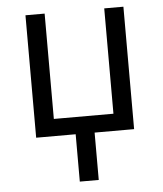

<svg xmlns="http://www.w3.org/2000/svg" viewBox="-53 -576 705 828"><g transform="rotate(-5 300.0 -162.5)"><path d="M259 205V0H88V-530H171V-74H429V-530H512V0H341V205Z"/></g></svg>

Font: Iosevka Curly Extended
Style: Regular
Weight: 400
Width: 7
Monospace: yes
Designer: Belleve Invis
Foundry: Belleve Invis
Version: Version 11.1.0; ttfautohint (v1.8.3)